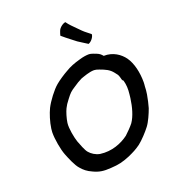

<svg xmlns="http://www.w3.org/2000/svg" viewBox="-173 -1106 1118 1252"><g transform="rotate(-20 386.5 -480.0)"><path d="M102 -356C101 -348 101 -340 100 -332C99 -286 113 -208 128 -170C141 -137 164 -81 186 -57C205 -34 226 -17 258 -3C297 16 329 21 381 17C435 14 464 7 513 -13C551 -30 573 -41 603 -63C630 -84 670 -127 691 -155C711 -181 733 -231 745 -265C752 -290 760 -322 765 -353C768 -373 770 -391 770 -407C771 -416 772 -426 772 -436C772 -503 757 -571 725 -616C698 -653 650 -688 586 -686C574 -700 566 -707 549 -714C539 -718 513 -729 499 -729C481 -729 458 -726 432 -718C389 -706 360 -695 327 -675C303 -662 262 -635 241 -617C208 -590 161 -527 141 -487C125 -454 108 -401 102 -356ZM214 -356C218 -386 231 -428 241 -448C248 -463 259 -480 275 -500C301 -534 308 -541 341 -562C365 -578 377 -586 400 -597C421 -604 461 -620 494 -620C503 -620 515 -617 528 -612C566 -598 593 -587 616 -557C629 -541 634 -536 639 -517C640 -512 642 -507 643 -502C644 -497 647 -493 652 -490C661 -458 662 -429 658 -394L655 -367C647 -308 631 -250 604 -211C592 -195 558 -160 543 -147C495 -111 424 -82 345 -93C316 -98 289 -116 274 -134C259 -150 242 -198 233 -221C223 -250 209 -318 214 -356ZM365 -906C383 -890 403 -875 422 -860C447 -839 463 -828 493 -810L520 -793C541 -800 562 -829 561 -846L537 -865C513 -883 503 -895 482 -916C463 -935 441 -956 426 -978C412 -978 381 -958 374 -935C370 -925 367 -915 365 -906Z"/></g></svg>

Font: Hussar Pisanka
Style: Kur
Weight: 400
Designer: Robert Jablonski
Foundry: Cannot Into Space Fonts
Version: Version 1.070